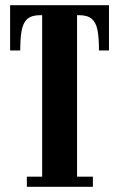

<svg xmlns="http://www.w3.org/2000/svg" viewBox="-20 -720 459 740"><path d="M83.5 0V-39H142.5V-661.5H134.5Q102 -661.5 85.5 -647Q69 -632.5 63.5 -602.8Q58 -573 58 -525.5H19V-700H400V-525.5H361.5Q361.5 -573 356 -602.8Q350.5 -632.5 334 -647Q317.5 -661.5 285 -661.5H277V-39H338V0Z"/></svg>

Font: Imbue Thin 10pt ExtraBold
Style: Regular
Weight: 800
Version: Version 1.102